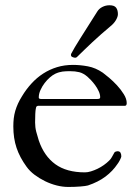

<svg xmlns="http://www.w3.org/2000/svg" viewBox="-20 -723 535 745"><path d="M464.8 -312.5H127Q121.6 -310.5 120.6 -308.3Q119.6 -306.2 118.7 -299.8Q117.7 -295.4 116.9 -280.8Q116.2 -266.1 116.2 -247.6Q116.2 -229 120.6 -211.9Q125 -194.8 130.4 -178.2Q150.9 -117.7 194.6 -85.9Q238.3 -54.2 309.6 -54.2Q320.3 -54.2 333 -58.1Q345.7 -62 358.4 -68.1Q371.1 -74.2 382.8 -82.5Q394.5 -90.8 403.3 -99.6Q409.7 -105.5 413.8 -113Q418 -120.6 424.3 -131.8Q426.3 -133.8 429.7 -135Q433.1 -136.2 435.5 -136.2Q444.3 -136.2 447.5 -130.6Q450.7 -125 450.7 -116.7Q450.7 -114.3 449 -110.1Q447.3 -106 445.1 -101.6Q442.9 -97.2 440.2 -93Q437.5 -88.9 436 -86.9Q417.5 -59.1 389.2 -37.8Q360.8 -16.6 321.3 -3.4Q312.5 -1 291.3 0.7Q270 2.4 245.1 2.4Q223.1 2.4 200 -3.4Q176.8 -9.3 154.8 -20Q132.8 -30.8 114 -44.9Q95.2 -59.1 83 -76.2Q56.6 -112.3 44.2 -149.4Q31.7 -186.5 31.7 -232.4Q31.7 -249 33.4 -263.9Q35.2 -278.8 39.3 -293Q43.5 -307.1 49.8 -321Q56.2 -335 65.4 -349.6Q81.5 -376.5 102.1 -398.9Q122.6 -421.4 147.5 -437.5Q172.4 -453.6 201.2 -462.4Q230 -471.2 263.2 -471.2Q291 -471.2 321 -465.6Q351.1 -460 378.9 -440.9Q387.7 -434.6 403.3 -421.4Q418.9 -408.2 434.1 -391.8Q449.2 -375.5 460.4 -357.4Q471.7 -339.4 471.7 -322.8Q471.7 -318.4 470 -315.4Q468.3 -312.5 464.8 -312.5ZM139.6 -338.9H356.9Q365.2 -338.9 366.9 -341.1Q368.7 -343.3 368.7 -345.7Q368.7 -356.9 363 -369.1Q357.4 -381.3 349.4 -392.3Q341.3 -403.3 333 -412.1Q324.7 -420.9 318.8 -425.8Q303.2 -439 287.6 -442.9Q272 -446.8 252 -446.8Q243.7 -446.8 236.6 -446.5Q229.5 -446.3 222.7 -445.3Q215.8 -444.3 209 -442.4Q202.1 -440.4 193.8 -436.5Q184.6 -432.1 173.6 -422.6Q162.6 -413.1 153.1 -400.6Q143.6 -388.2 137 -373.5Q130.4 -358.9 130.4 -344.7Q130.4 -338.9 139.6 -338.9ZM437.5 -668Q437.5 -658.2 429.7 -644.8Q421.9 -631.3 406.2 -619.1Q389.2 -605 372.1 -589.8Q355 -574.7 338.4 -559.3Q321.8 -543.9 306.9 -529.3Q292 -514.6 279.3 -502.4Q276.9 -500 274.7 -499.5Q272.5 -499 271.5 -499Q267.6 -499 261.5 -501.5Q255.4 -503.9 255.4 -509.3Q255.4 -510.3 255.4 -511.7Q255.4 -513.2 256.3 -514.6Q267.1 -535.6 292.2 -575.2Q317.4 -614.7 357.4 -678.2Q364.3 -689.5 377.2 -696Q390.1 -702.6 404.8 -702.6Q423.3 -702.6 430.4 -693.4Q437.5 -684.1 437.5 -668Z"/></svg>

Font: IM FELL French Canon
Style: Regular
Weight: 400
Designer: Igino Marini
Foundry: Igino Marini,
Version: 3.00